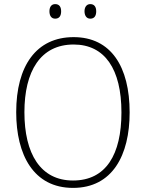

<svg xmlns="http://www.w3.org/2000/svg" viewBox="-20 -906 711 936"><path d="M221 -851C221 -830 230 -815 249 -815C270 -815 278 -830 278 -851C278 -871 270 -886 249 -886C230 -886 221 -871 221 -851ZM392 -851C392 -830 402 -815 420 -815C441 -815 449 -830 449 -851C449 -872 440 -886 420 -886C402 -886 392 -871 392 -851ZM612 -358C612 -581 521 -725 339 -725C157 -725 59 -585 59 -359C59 -152 143 10 336 10C528 10 612 -149 612 -358ZM99 -359C99 -558 177 -689 339 -689C491 -689 572 -569 572 -358C572 -153 497 -26 336 -26C177 -26 99 -157 99 -359Z"/></svg>

Font: Noto Sans SemiCondensed ExtraLight
Style: Regular
Weight: 200
Width: 4
Designer: Monotype Design Team
Foundry: Monotype Imaging Inc.
Version: Version 2.013